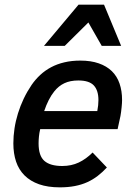

<svg xmlns="http://www.w3.org/2000/svg" viewBox="-20 -786 572 821"><path d="M151.9 -233.9Q147.9 -217.3 146.5 -201.9Q145 -186.5 145 -172.9Q145 -119.6 169.9 -97.9Q194.8 -76.2 246.1 -76.2Q285.2 -76.2 316.7 -91.1Q348.1 -106 376 -133.8L437 -69.8Q418.5 -49.8 397.9 -33.9Q377.4 -18.1 353.3 -7.1Q329.1 3.9 300 9.5Q271 15.1 235.8 15.1Q184.6 15.1 147.2 2Q109.9 -11.2 85.2 -35.6Q60.5 -60.1 48.8 -94.7Q37.1 -129.4 37.1 -172.9Q37.1 -204.1 42 -236.6Q46.9 -269 56.9 -301.3Q66.9 -333.5 81.5 -364.3Q96.2 -395 115.2 -422.9Q131.3 -446.3 152.1 -465.6Q172.9 -484.9 198.5 -498.5Q224.1 -512.2 255.4 -519.5Q286.6 -526.9 323.2 -526.9Q368.7 -526.9 402.3 -515.1Q436 -503.4 458.3 -481.7Q480.5 -460 491.2 -428.7Q502 -397.5 502 -357.9Q502 -352.5 501.5 -344.5Q501 -336.4 500 -326.9Q499 -317.4 497.8 -307.6Q496.6 -297.9 495.1 -290L482.9 -233.9ZM396 -311Q398.4 -323.7 399.7 -335.7Q400.9 -347.7 400.9 -357.9Q400.9 -399.4 381.1 -420.7Q361.3 -441.9 314.9 -441.9Q280.3 -441.9 255.4 -430.2Q230.5 -418.5 211.9 -395Q199.2 -379.4 188.2 -357.7Q177.2 -335.9 168.9 -311ZM415 -589.8 357.9 -689.9 256.8 -589.8H168L315.9 -766.1H424.8L498 -589.8Z"/></svg>

Font: Clear Sans Medium
Style: Italic
Weight: 500
Italic angle: -12°
Foundry: Intel Corporation
Version: Version 1.00